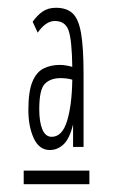

<svg xmlns="http://www.w3.org/2000/svg" viewBox="-20 -645 290 494"><path d="M108 -259Q81 -259 67 -289Q53 -319 53 -362Q53 -410 63.5 -435Q74 -460 92.5 -469Q111 -478 134 -478Q148 -478 166 -473Q165 -542 156.5 -566.5Q148 -591 121 -591Q98 -591 77 -561L64 -589Q76 -606 90 -615.5Q104 -625 124 -625Q151 -625 166.5 -611Q182 -597 188.5 -560Q195 -523 195 -454V-267H168V-325Q159 -288 143.5 -273.5Q128 -259 108 -259ZM81 -364Q81 -331 89 -312Q97 -293 113 -293Q140 -293 152.5 -333.5Q165 -374 166 -440Q152 -444 136 -444Q110 -444 95.5 -429.5Q81 -415 81 -364ZM41 -206H210V-171H41Z"/></svg>

Font: Inconsolata UltraCondensed Light
Style: Regular
Weight: 300
Width: 1
Monospace: yes
Designer: Raph Levien, Cyreal, Brenton Simpson
Foundry: Raph Levien, Cyreal, Google
Version: Version 3.001; ttfautohint (v1.8.2.53-6de2)